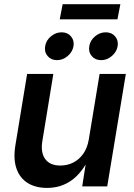

<svg xmlns="http://www.w3.org/2000/svg" viewBox="-20 -899 648 926"><path d="M207 7.3Q151.4 7.3 113.3 -16.6Q75.2 -40.5 59.3 -86.4Q43.5 -132.3 54.2 -198.2L110.8 -542.5H237.3L184.1 -217.8Q175.3 -163.1 198.2 -131.8Q221.2 -100.6 271 -100.6Q304.7 -100.6 333.3 -115Q361.8 -129.4 381.6 -157.5Q401.4 -185.5 408.2 -226.1L460.4 -542.5H586.9L497.1 0H376.5L397.5 -134.8H408.7Q374 -63.5 323.5 -28.1Q272.9 7.3 207 7.3ZM467.8 -608.9Q439 -608.9 422.4 -628.7Q405.8 -648.4 410.6 -676.3Q415 -704.1 438.2 -723.6Q461.4 -743.2 490.2 -743.2Q518.6 -743.2 535.2 -723.6Q551.8 -704.1 547.4 -676.3Q542.5 -648.4 519.3 -628.7Q496.1 -608.9 467.8 -608.9ZM254.9 -608.9Q226.6 -608.9 209.7 -628.7Q192.9 -648.4 197.8 -676.3Q202.1 -704.1 225.6 -723.6Q249 -743.2 277.3 -743.2Q305.7 -743.2 322.3 -723.6Q338.9 -704.1 334.5 -676.3Q329.6 -648.4 306.4 -628.7Q283.2 -608.9 254.9 -608.9ZM560.5 -878.9 546.4 -805.7H268.1L282.2 -878.9Z"/></svg>

Font: Inter 16pt SemiBold
Style: Italic
Weight: 600
Italic angle: -9.3988°
Version: Version 4.001;git-66647c0bb